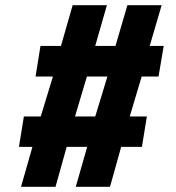

<svg xmlns="http://www.w3.org/2000/svg" viewBox="-20 -720 679 740"><path d="M117 -425 136 -543H215L260 -700H392L347 -543H425L471 -700H603L557 -543H611L591 -425H526L480 -271H546L527 -154H447L404 0H272L316 -154H237L194 0H61L105 -154H53L72 -271H137L184 -425ZM315 -425 269 -271H347L394 -425Z"/></svg>

Font: Georama ExtraCondensed Thin
Style: Bold Italic
Weight: 700
Italic angle: -9°
Version: Version 1.001